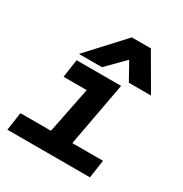

<svg xmlns="http://www.w3.org/2000/svg" viewBox="-173 -882 965 1013"><g transform="rotate(30 309.0 -375.0)"><path d="M141 -535 339 -750H455L580 -535H445L386 -641L281 -535ZM14 0 30 -110H216L272 -390H131L147 -500H418L346 -110H533L517 0Z"/></g></svg>

Font: Hermit
Style: Bold Italic
Weight: 700
Italic angle: -10°
Designer: Pablo Caro
Version: Version 2.000;PS 002.000;hotconv 1.0.88;makeotf.lib2.5.64775